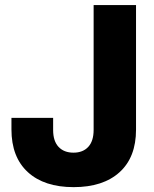

<svg xmlns="http://www.w3.org/2000/svg" viewBox="-20 -748 624 778"><path d="M278.3 10.3Q159.2 10.3 92.8 -50.5Q26.4 -111.3 26.4 -223.6V-270.5H195.3V-221.2Q195.3 -176.3 217.3 -152.8Q239.3 -129.4 277.8 -129.4Q315.9 -129.4 337.6 -152.8Q359.4 -176.3 359.4 -221.7V-727.5H531.2V-222.7Q531.2 -110.8 464.6 -50.3Q397.9 10.3 278.3 10.3Z"/></svg>

Font: Inter 20pt ExtraBold
Style: Regular
Weight: 800
Version: Version 4.001;git-66647c0bb